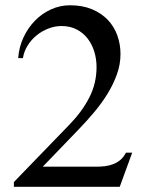

<svg xmlns="http://www.w3.org/2000/svg" viewBox="-20 -716 550 736"><path d="M33.2 0V-18.1L248 -240.2Q294.9 -288.6 322.5 -342.5Q350.1 -396.5 350.1 -459Q350.1 -489.3 341.6 -517.6Q333 -545.9 316.2 -567.9Q299.3 -589.8 274.2 -603Q249 -616.2 215.8 -616.2Q189.9 -616.2 165 -606.4Q140.1 -596.7 119.9 -580.1Q99.6 -563.5 85.7 -541Q71.8 -518.6 67.9 -493.2H49.8Q52.7 -535.2 69.8 -572Q86.9 -608.9 113.8 -636.5Q140.6 -664.1 175.3 -679.9Q210 -695.8 248 -695.8Q295.9 -695.8 332.3 -680.7Q368.7 -665.5 393.1 -639.9Q417.5 -614.3 429.7 -580.3Q441.9 -546.4 441.9 -508.8Q441.9 -469.2 428.2 -431.2Q414.6 -393.1 392.1 -356.4Q369.6 -319.8 340.6 -285.4Q311.5 -251 280.8 -219.2L144 -77.1H352.1Q367.2 -77.1 383.3 -79.1Q399.4 -81.1 414.3 -86.9Q429.2 -92.8 441.7 -103.3Q454.1 -113.8 462.9 -130.9H486.8L439 0Z"/></svg>

Font: Tunjung putih
Style: Regular
Weight: 400
Designer: R.S. Wihananto
Foundry: R.S. Wihananto
Version: Version 2.0.1